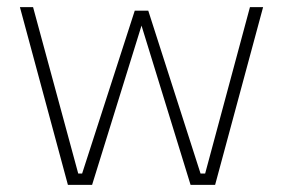

<svg xmlns="http://www.w3.org/2000/svg" viewBox="-20 -520 795 540"><path d="M36 -500H73L200 -32H211L359 -490H397L544 -32H557L683 -500H720L585 0H516L378 -448L239 0H171Z"/></svg>

Font: Cairo ExtraLight
Style: Regular
Weight: 250
Designer: Mohamed Gaber, the designers of Titillium
Foundry: Kief Type Foundry
Version: Version 2.009; ttfautohint (v1.5.33-1714) -l 8 -r 50 -G 200 